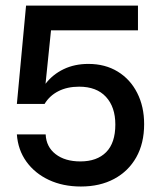

<svg xmlns="http://www.w3.org/2000/svg" viewBox="-20 -672 586 700"><path d="M400.5 -218Q400.5 -282 366.2 -319Q332 -356 268.5 -356Q225 -356 192.8 -339.5Q160.5 -323 142.5 -293H41.5L75 -651.5H483V-561.5H166L146 -366.5Q172 -400.5 212 -419.8Q252 -439 302 -439Q363.5 -439 409.2 -411Q455 -383 480.2 -333.2Q505.5 -283.5 505.5 -219.5Q505.5 -149.5 476.8 -98.5Q448 -47.5 396.2 -19.8Q344.5 8 275 8Q209.5 8 158.2 -16Q107 -40 76.2 -82.8Q45.5 -125.5 41.5 -182H146.5Q148.5 -136.5 182.8 -110Q217 -83.5 273 -83.5Q333.5 -83.5 367 -117.2Q400.5 -151 400.5 -218Z"/></svg>

Font: Overused Grotesk Medium
Style: Regular
Weight: 525
Version: Version 0.004